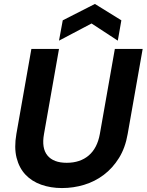

<svg xmlns="http://www.w3.org/2000/svg" viewBox="-20 -946 743 973"><path d="M139 -698H279L203 -267Q190 -195 220.5 -158Q251 -121 318 -121Q386 -121 429.5 -158Q473 -195 486 -267L562 -698H703L627 -267Q615 -197 583 -145.5Q551 -94 506 -60Q461 -26 406.5 -9.5Q352 7 294 7Q237 7 189 -10Q141 -27 109 -61Q77 -95 64 -146.5Q51 -198 63 -267ZM577 -740 444 -827 279 -740 298 -843 461 -926 595 -843Z"/></svg>

Font: SVN-Poppins SemiBold
Style: Italic
Weight: 600
Italic angle: -10°
Designer: Ninad Kale (Devanagari), Jonny Pinhorn (Latin)
Foundry: Indian Type Foundry
Version: Version 3.002 2017; ttfautohint (v1.8.3)